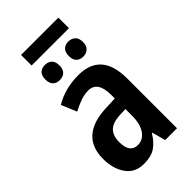

<svg xmlns="http://www.w3.org/2000/svg" viewBox="-258 -907 989 989"><g transform="rotate(-45 236.5 -412.5)"><path d="M248 -553Q414 -553 414 -363V0H328L308 -74H305Q279 -31 247.5 -10.5Q216 10 165 10Q100 10 66.5 -38Q33 -86 33 -157Q33 -241 82 -284.5Q131 -328 225 -332L296 -335V-361Q296 -461 228 -461Q201 -461 172 -451Q143 -441 111 -424L76 -508Q112 -530 155.5 -541.5Q199 -553 248 -553ZM296 -258 251 -256Q199 -253 176 -229Q153 -205 153 -160Q153 -81 211 -81Q248 -81 272 -114.5Q296 -148 296 -208ZM385 -835V-758H113V-835ZM163 -712Q186 -712 200.5 -698.5Q215 -685 215 -657Q215 -629 200.5 -615.5Q186 -602 163 -602Q140 -602 126 -615.5Q112 -629 112 -657Q112 -685 126 -698.5Q140 -712 163 -712ZM334 -712Q356 -712 371 -698.5Q386 -685 386 -657Q386 -629 371 -615.5Q356 -602 334 -602Q311 -602 297 -615.5Q283 -629 283 -657Q283 -685 297 -698.5Q311 -712 334 -712Z"/></g></svg>

Font: Avrile Sans Condensed SemiBold
Style: Regular
Weight: 600
Width: 3
Designer: Monotype Design Team
Foundry: Monotype Imaging Inc.
Version: Version 2.001;September 10, 2019;FontCreator 11.5.0.2425 64-